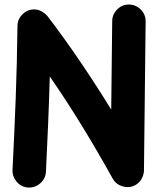

<svg xmlns="http://www.w3.org/2000/svg" viewBox="-20 -759 698 853"><path d="M106 74.2Q75.7 72.8 55.2 49.6Q34.7 26.4 35.6 -3.9Q43.9 -166.5 49.8 -322.5Q55.7 -478.5 57.6 -643.6Q58.1 -675.8 82.3 -697.8Q106.4 -719.7 138.2 -716.8Q154.3 -715.3 168.7 -706.3Q183.1 -697.3 190.9 -687.5Q267.1 -587.4 338.1 -482.7Q409.2 -377.9 474.1 -272L478.5 -665.5Q479 -695.8 501 -717.5Q522.9 -739.3 553.7 -738.8Q584 -738.3 605.7 -716.3Q627.4 -694.3 627 -663.6L619.6 -1Q619.1 15.6 610.6 32.7Q602.1 49.8 586.4 60.1Q560.1 77.6 528.1 69.8Q496.1 62 480.5 34.2Q417.5 -79.6 347.4 -194.3Q277.3 -309.1 201.2 -419.4Q198.2 -314 193.8 -208.7Q189.5 -103.5 184.1 3.9Q182.6 34.2 159.7 54.7Q136.7 75.2 106 74.2Z"/></svg>

Font: Mikhak-FD ExtraBold
Style: Regular
Weight: 800
Designer: Amin Abedi
Version: Version 3.2